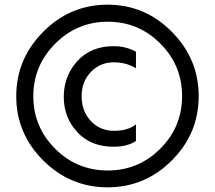

<svg xmlns="http://www.w3.org/2000/svg" viewBox="-20 -760 909 813"><path d="M163.1 -80.6Q48.8 -194.3 48.8 -352.5Q48.8 -510.7 163.1 -625.5Q277.3 -740.2 435.5 -740.2Q593.8 -740.2 707.5 -625.5Q821.3 -510.7 821.3 -352.5Q821.3 -194.3 707.5 -80.6Q593.8 33.2 435.5 33.2Q277.3 33.2 163.1 -80.6ZM213.9 -575.2Q121.1 -482.4 121.1 -352.5Q121.1 -222.7 213.4 -130.4Q305.7 -38.1 436 -38.1Q566.4 -38.1 658.7 -130.4Q751 -222.7 751 -353Q751 -483.4 658.7 -575.7Q566.4 -668 436.5 -668Q306.6 -668 213.9 -575.2ZM461.9 -564.5Q512.7 -564.5 555.7 -541V-470.7Q516.6 -496.1 460.4 -496.1Q404.3 -496.1 364.7 -455.1Q325.2 -414.1 325.7 -351.1Q326.2 -288.1 365.2 -247.1Q404.3 -206.1 462.9 -206.1Q521.5 -206.1 555.7 -233.4V-163.1Q519.5 -138.7 460.9 -138.7Q364.3 -138.7 307.1 -200.7Q250 -262.7 250 -350.1Q250 -437.5 307.1 -501Q364.3 -564.5 461.9 -564.5Z"/></svg>

Font: GenEi M Gothic v2 Regular
Style: Regular
Weight: 400
Version: Version 2.0